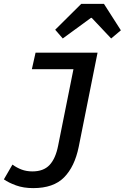

<svg xmlns="http://www.w3.org/2000/svg" viewBox="-41 -762 661 988"><path d="M130 206Q80 206 41.5 192Q3 178 -21 161L23 85Q45 101 70 110.5Q95 120 126 120Q183 120 214 87Q245 54 258 -12L337 -406H123L142 -491H461L364 -6Q343 96 288.5 151Q234 206 130 206ZM282 -564 243 -609 377 -742H494L581 -606L531 -564L431 -670H427Z"/></svg>

Font: Source Code Pro ExtraLight SemiBold
Style: Italic
Weight: 600
Italic angle: -11°
Monospace: yes
Version: Version 1.016;hotconv 1.0.116;makeotfexe 2.5.65601